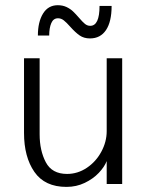

<svg xmlns="http://www.w3.org/2000/svg" viewBox="-20 -714 579 745"><path d="M73.2 -198.2V-487.8H133.8V-192.9Q133.8 -129.9 157.7 -84.5Q181.6 -39.1 240.2 -39.1Q281.2 -39.1 316.7 -62.7Q352.1 -86.4 373 -125Q394 -163.6 394 -205.1V-487.8H454.1V0H394V-88.9Q385.3 -66.4 363.3 -43.2Q341.3 -20 308.8 -4.4Q276.4 11.2 237.8 11.2Q153.8 11.2 113.5 -46.9Q73.2 -105 73.2 -198.2ZM252.4 -610.4Q237.8 -627 227.5 -635Q217.3 -643.1 205.1 -643.1Q187 -643.1 179 -624.3Q170.9 -605.5 170.9 -576.2H127Q127 -628.9 147 -661.4Q167 -693.8 204.1 -693.8Q223.1 -693.8 238 -686.8Q252.9 -679.7 263.2 -669.9Q273.4 -660.2 286.6 -645Q300.3 -628.9 309.6 -621.3Q318.8 -613.8 330.1 -613.8Q366.2 -613.8 366.2 -690.9H413.1Q413.1 -629.9 391.4 -597.4Q369.6 -564.9 329.1 -564.9Q305.7 -564.9 289.1 -576.4Q272.5 -587.9 252.4 -610.4Z"/></svg>

Font: Acari Sans Light
Style: Regular
Weight: 300
Designer: Alfredo Marco Pradil and Stefan Peev
Foundry: Hanken Design Co.
Version: Version 1.045;January 11, 2019;FontCreator 11.5.0.2425 64-bi